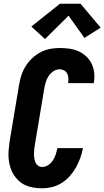

<svg xmlns="http://www.w3.org/2000/svg" viewBox="-20 -1000 559 1028"><path d="M206 8Q183 8 160 4.5Q137 1 117 -8Q97 -17 81 -31.5Q65 -46 53.5 -64Q42 -82 35.5 -103.5Q29 -125 26.5 -147.5Q24 -170 26 -193Q28 -216 31 -240L82 -545Q86 -570 94 -595.5Q102 -621 116.5 -644.5Q131 -668 151.5 -687.5Q172 -707 196.5 -720Q221 -733 247 -738Q273 -743 299 -743Q325 -743 351 -739.5Q377 -736 399.5 -726Q422 -716 440.5 -699Q459 -682 470 -660Q481 -638 484 -612Q487 -586 483 -560Q482 -559 482 -557.5Q482 -556 482 -555H345Q345 -556 345 -556.5Q345 -557 345 -557Q347 -570 346 -583Q345 -596 339.5 -606.5Q334 -617 323 -623Q312 -629 299 -629Q282 -629 266 -618.5Q250 -608 240 -592.5Q230 -577 225 -560Q220 -543 217 -526L166 -221Q164 -209 163 -197.5Q162 -186 162 -174Q162 -162 164 -150.5Q166 -139 170.5 -129Q175 -119 184.5 -112.5Q194 -106 206 -106Q223 -106 238.5 -116.5Q254 -127 263.5 -142Q273 -157 278.5 -173.5Q284 -190 287 -207H424Q419 -180 410 -154.5Q401 -129 387 -104Q373 -79 354 -57.5Q335 -36 310.5 -20.5Q286 -5 259 1.5Q232 8 206 8ZM221 -791 148 -858 301 -980H411L519 -852L432 -797L347 -916Z"/></svg>

Font: Iosevka Curly Heavy Oblique
Style: Regular
Weight: 900
Italic angle: -9°
Monospace: yes
Designer: Belleve Invis
Foundry: Belleve Invis
Version: Version 11.1.0; ttfautohint (v1.8.3)